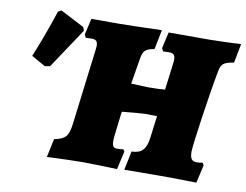

<svg xmlns="http://www.w3.org/2000/svg" viewBox="-74 -763 1118 871"><g transform="rotate(10 485.5 -328.0)"><path d="M252 -604 142 -661 127 -653C103 -579 76 -506 47 -435L111 -399L135 -403L258 -588ZM824 -647H638L621 -572L628 -558C634 -558 646 -559 654 -559C675 -559 684 -552 684 -529C684 -523 683 -516 682 -508L667 -389C646 -387 625 -386 588 -386L511 -389L531 -510C537 -545 547 -554 588 -562L606 -652C510 -649 439 -647 408 -647H282L265 -572L272 -558L297 -559C318 -559 327 -553 327 -530C327 -524 326 -517 325 -508L282 -162C275 -106 262 -91 210 -80L192 5C261 2 322 0 354 0C383 0 463 2 515 4L534 -80L527 -90C522 -88 510 -87 501 -87C482 -87 476 -95 476 -119C476 -129 477 -143 479 -156L491 -256C538 -261 587 -265 599 -265L652 -264L639 -162C632 -108 612 -87 566 -86L548 1C599 1 679 0 712 0H761C830 1 862 2 880 2L899 -81C897 -85 894 -88 892 -92C883 -90 873 -89 865 -89C843 -89 834 -101 834 -133C834 -165 870 -413 889 -510C896 -548 906 -556 954 -564L971 -652C940 -650 879 -648 824 -647Z"/></g></svg>

Font: Alegreya SC Black
Style: Italic
Weight: 900
Italic angle: -7°
Designer: Juan Pablo del Peral
Foundry: Huerta Tipografica
Version: Version 2.007;PS 002.007;hotconv 1.0.88;makeotf.lib2.5.64775